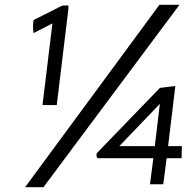

<svg xmlns="http://www.w3.org/2000/svg" viewBox="-20 -749 803 795"><path d="M732 -94 733 -144H676L706 -393L642 -385L383 -117C377 -109 379 -99 384 -94H615L601 14H656L670 -94ZM642 -319 621 -144H474ZM156 -314H215L263 -710C264 -715 263 -720 263 -726C259 -727 254 -727 250 -726H238L131 -672C127 -670 122 -668 119 -665C116 -649 116 -627 119 -612L197 -652ZM160 26 723 -729H640L84 26Z"/></svg>

Font: Bluebird
Style: LiNrwObl
Weight: 300
Designer: Jasper
Foundry: Cannot Into Space Fonts
Version: Version 0.98